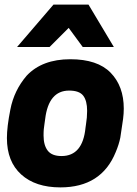

<svg xmlns="http://www.w3.org/2000/svg" viewBox="-20 -800 596 833"><path d="M247 -123Q339 -123 351 -246L353 -260Q358 -290 358 -319Q358 -363 341 -385Q324 -407 280 -407Q191 -407 176 -284Q174 -269 172.5 -259Q171 -249 170 -239.5Q169 -230 169 -212Q169 -170 187 -146.5Q205 -123 247 -123ZM242 13Q134 13 72 -43Q10 -99 10 -201Q10 -250 25 -325Q41 -408 96 -472Q163 -543 285 -543Q403 -543 460 -484.5Q517 -426 517 -329Q517 -307 514 -284L502 -203Q496 -173 482 -140Q420 13 242 13ZM440 -596ZM474 -596H339L278 -679L195 -596H54L212 -780H364Z"/></svg>

Font: Tanohe Sans
Style: Bold Italic
Weight: 700
Designer: Village Type and Design LLC & Cristiano Sobral
Foundry: Cooper Hewitt Smithsonian Design Museum
Version: Version 1.00;September 29, 2021;FontCreator 13.0.0.2655 64-b